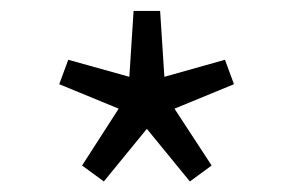

<svg xmlns="http://www.w3.org/2000/svg" viewBox="-20 -815 540 353"><path d="M170.9 -481.4 130.9 -510.7 198.2 -615.2 88.9 -660.2 105.5 -705.1 217.8 -673.8 225.6 -794.9H274.4L282.2 -673.8L393.6 -705.1L410.2 -660.2L300.8 -615.2L369.1 -510.7L329.1 -481.4L250 -578.1Z"/></svg>

Font: GenEi Gothic M SemiLight
Style: Regular
Weight: 350
Designer: o_tamon (Modified); [Source Han Sans]
Ryoko NISHIZUKA  (kana & ideographs); Paul D. Hunt (Latin, Greek & Cyrillic); Wenl
Version: Version 1.1a;Original Version 1.004